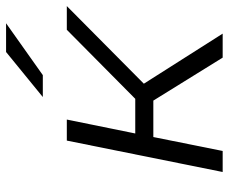

<svg xmlns="http://www.w3.org/2000/svg" viewBox="-82 -690 771 648"><g transform="rotate(-90 304.0 -365.5)"><path d="M434 0 289 -234H166L119 0H48L154 -526H225L178 -295H295L528 -526H608L346 -266L515 0ZM301 -607 453 -731H550L375 -607Z"/></g></svg>

Font: Montserrat
Style: Italic
Weight: 400
Italic angle: -11.3°
Designer: Julieta Ulanovsky
Foundry: Julieta Ulanovsky
Version: Version 9.000; ttfautohint (v1.8.4.7-5d5b)